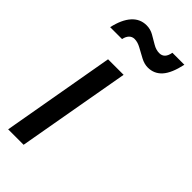

<svg xmlns="http://www.w3.org/2000/svg" viewBox="-227 -740 782 782"><g transform="rotate(45 164.0 -349.0)"><path d="M7 0 93 -489.5H182.5L96 0ZM231 -580Q211 -580 189.8 -591.2Q168.5 -602.5 148.8 -613.5Q129 -624.5 111.5 -624.5Q97 -624.5 87.8 -614.8Q78.5 -605 75 -588H6.5Q18.5 -642 43.8 -670.2Q69 -698.5 106.5 -698.5Q128.5 -698.5 147.8 -687.5Q167 -676.5 185.5 -665.5Q204 -654.5 223 -654.5Q237.5 -654.5 246.8 -664Q256 -673.5 259.5 -693.5H328.5Q315.5 -633.5 291.5 -606.8Q267.5 -580 231 -580Z"/></g></svg>

Font: Cabin
Style: Italic
Weight: 400
Width: 4
Italic angle: -10°
Designer: Pablo Impallari
Foundry: Pablo Impallari. http://www.impallari.com Igino Marini. http://www.ikern.com
Version: Version 3.001